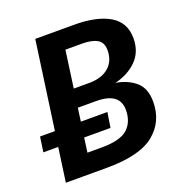

<svg xmlns="http://www.w3.org/2000/svg" viewBox="-125 -801 866 911"><g transform="rotate(-20 308.0 -345.5)"><path d="M575 -220Q575 -120 501.5 -60Q428 0 261 0H54L78 -172H3L14 -248H89L151 -691H348Q461 -691 525.5 -653Q590 -615 590 -535Q590 -466 546.5 -423Q503 -380 437 -365Q499 -354 537 -320.5Q575 -287 575 -220ZM268 -594 242 -407H320Q383 -407 419 -438Q455 -469 455 -524Q455 -563 428 -578.5Q401 -594 351 -594ZM440 -228Q440 -315 321 -315H229L220 -248H354L342 -172H209L199 -99H271Q365 -99 402.5 -133Q440 -167 440 -228Z"/></g></svg>

Font: FiraGO Medium
Style: Italic
Weight: 500
Italic angle: -8°
Designer: bBox Type GmbH
Foundry: bBox Type GmbH
Version: Version 1.001